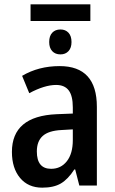

<svg xmlns="http://www.w3.org/2000/svg" viewBox="-20 -856 531 886"><path d="M427 -363V0H346L327 -74H323Q294 -29 261 -9.5Q228 10 175 10Q110 10 72.5 -35Q35 -80 35 -155Q35 -320 241 -329L316 -332V-360Q316 -414 297 -439Q278 -464 239 -464Q186 -464 115 -426L82 -506Q158 -551 255 -551Q427 -551 427 -363ZM264 -256Q204 -253 177 -228.5Q150 -204 150 -157Q150 -77 216 -77Q261 -77 288.5 -112Q316 -147 316 -210V-259ZM397 -759H121V-836H397ZM310 -662Q310 -635 296 -620Q282 -605 259 -605Q235 -605 221 -620Q207 -635 207 -662Q207 -690 221 -705Q235 -720 259 -720Q282 -720 296 -705Q310 -690 310 -662Z"/></svg>

Font: Noto Sans Display Medium Narrow
Style: Regular
Weight: 500
Width: 4
Designer: Monotype Design team
Foundry: Monotype Imaging Inc.
Version: Version 1.000